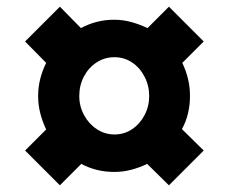

<svg xmlns="http://www.w3.org/2000/svg" viewBox="-20 -587 682 574"><path d="M485 -567 589 -463 525 -399Q536 -376 542 -351.5Q548 -327 548 -300Q548 -273 542 -248Q536 -223 524 -201L589 -137L485 -33L420 -97Q397 -86 372.5 -79.5Q348 -73 321 -73Q268 -73 223 -97L159 -33L55 -137L118 -200Q107 -223 100.5 -248Q94 -273 94 -300Q94 -327 100.5 -352Q107 -377 118 -399L55 -463L159 -567L222 -503Q244 -515 269 -521.5Q294 -528 321 -528Q348 -528 373 -521Q398 -514 421 -503ZM322 -416Q293 -416 269 -400.5Q245 -385 231 -358.5Q217 -332 217 -300Q217 -269 231.5 -242.5Q246 -216 270 -200.5Q294 -185 322 -185Q351 -185 374.5 -200.5Q398 -216 412 -242.5Q426 -269 426 -300Q426 -331 412 -358Q398 -385 374.5 -400.5Q351 -416 322 -416Z"/></svg>

Font: Playfair Display ExtraBold
Style: Regular
Weight: 800
Designer: Claus Eggers Sørensen
Foundry: Claus Eggers Sørensen
Version: Version 1.203